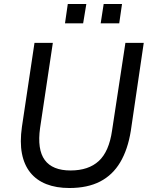

<svg xmlns="http://www.w3.org/2000/svg" viewBox="-20 -934 754 963"><path d="M328 9Q262 9 212.5 -10.5Q163 -30 132 -68.5Q101 -107 90 -164Q79 -221 90 -298L153 -719H245L181 -292Q166 -184 204.5 -131.5Q243 -79 334 -79Q424 -79 475.5 -126.5Q527 -174 542 -279L609 -719H701L636 -277Q621 -184 583 -120Q545 -56 482 -23.5Q419 9 328 9ZM485 -817 500 -914H592L578 -817ZM306 -817 320 -914H413L397 -817Z"/></svg>

Font: Nunitoga
Style: Medium Italic
Weight: 500
Italic angle: -9°
Designer: Vernon Adams
Foundry: Vernon Adams
Version: Version 1.0